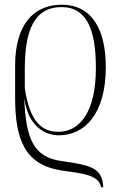

<svg xmlns="http://www.w3.org/2000/svg" viewBox="-20 -563 519 813"><path d="M408 230H417C414 150 370 137 241 119C121 103 90 22 83 -141H84C101 -24 175 10 229 10C338 10 428 -80 428 -279C428 -450 361 -543 242 -543C114 -543 44 -449 44 -285V-150C44 27 85 136 242 159C331 172 398 177 408 230ZM227 -5C163 -5 107 -40 85 -189V-269C85 -432 123 -533 241 -533C348 -533 386 -436 386 -275C386 -84 315 -5 227 -5Z"/></svg>

Font: Noto Serif Display SemiCondensed ExtraLight
Style: Regular
Weight: 200
Width: 4
Designer: Monotype Design Team
Foundry: Monotype Imaging Inc.
Version: Version 2.009